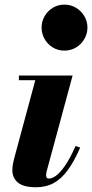

<svg xmlns="http://www.w3.org/2000/svg" viewBox="-20 -778 388 808"><path d="M131.5 10Q78.5 10 55.2 -9.8Q32 -29.5 32 -62Q32 -77.5 35 -90.8Q38 -104 40 -112.5L128.5 -440.5H59.5V-460H285.5L176.5 -57.5Q175.5 -53.5 174.8 -49Q174 -44.5 174 -40Q174 -34 176.8 -30.2Q179.5 -26.5 186 -26.5Q198.5 -26.5 215 -38Q231.5 -49.5 252.5 -79Q273.5 -108.5 298 -163.5L317.5 -157Q292.5 -99.5 265.5 -62.5Q238.5 -25.5 206.2 -7.8Q174 10 131.5 10ZM251 -565Q223.5 -565 201.8 -578.5Q180 -592 167.5 -614.2Q155 -636.5 155 -662Q155 -687.5 167.5 -709.5Q180 -731.5 201.8 -745Q223.5 -758.5 251 -758.5Q278.5 -758.5 300.5 -745Q322.5 -731.5 335.2 -709.5Q348 -687.5 348 -662Q348 -636.5 335.2 -614.2Q322.5 -592 300.5 -578.5Q278.5 -565 251 -565Z"/></svg>

Font: Bodoni Moda 11pt ExtraBold
Style: Italic
Weight: 800
Italic angle: -13°
Version: Version 2.004